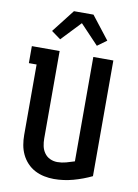

<svg xmlns="http://www.w3.org/2000/svg" viewBox="-104 -1047 809 1123"><g transform="rotate(10 300.0 -485.5)"><path d="M296 8Q267 8 238 2Q209 -4 183 -17.5Q157 -31 136.5 -53Q116 -75 103.5 -101.5Q91 -128 86 -157Q81 -186 81 -215V-634H35V-735H200V-215Q200 -193 204.5 -171Q209 -149 222 -130.5Q235 -112 255.5 -102.5Q276 -93 299 -93Q325 -93 350.5 -100Q376 -107 400 -115V-735H519V-48Q467 -23 410.5 -7.5Q354 8 296 8ZM191 -803 136 -843 242 -979H358L464 -843L409 -803L300 -918Z"/></g></svg>

Font: Iosevka Book
Style: Bold
Weight: 700
Designer: Belleve Invis
Foundry: Belleve Invis
Version: Version 28.0.7; ttfautohint (v1.8.3)